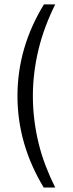

<svg xmlns="http://www.w3.org/2000/svg" viewBox="-20 -760 327 864"><path d="M58.6 -328.1Q58.6 -545.9 177.7 -740.2H228.5Q204.1 -691.4 185.1 -640.6Q166 -589.8 153.3 -537.1Q140.6 -484.4 134.3 -432.1Q127.9 -379.9 127.9 -328.1Q127.9 -275.4 134.3 -222.7Q140.6 -169.9 153.3 -117.2Q166 -64.5 185.1 -14.6Q204.1 35.2 228.5 84H176.8Q58.6 -111.3 58.6 -328.1Z"/></svg>

Font: DINish
Style: Regular
Weight: 400
Designer: Bert Driehuis
Foundry: Playbeing
Version: Version 3.008; git-95204e4c-release